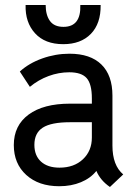

<svg xmlns="http://www.w3.org/2000/svg" viewBox="-20 -732 544 765"><path d="M364 -51Q341 -22 302.5 -6Q264 10 216 10Q134 10 84.5 -35Q35 -80 35 -154Q35 -232 94 -275.5Q153 -319 259 -319H346V-340Q346 -397 325.5 -420.5Q305 -444 256 -444Q214 -444 173.5 -429Q133 -414 99 -386L59 -447Q95 -480 148 -499Q201 -518 257 -518Q340 -518 384 -475Q428 -432 428 -351V-152Q428 -73 471 -37L418 13Q380 -13 364 -51ZM346 -184V-245H259Q184 -245 150.5 -223.5Q117 -202 117 -155Q117 -112 143.5 -88Q170 -64 217 -64Q275 -64 310.5 -97.5Q346 -131 346 -184ZM82 -712H162Q162 -672 179 -648.5Q196 -625 233 -625Q303 -625 300 -712H381Q382 -638 342 -597Q302 -556 232 -556Q159 -556 119.5 -599.5Q80 -643 82 -712Z"/></svg>

Font: Bellota Text
Style: Bold
Weight: 700
Designer: Kemie Guaida
Foundry: Kemie Guaida
Version: Version 4.001